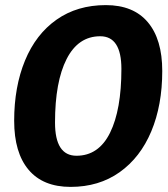

<svg xmlns="http://www.w3.org/2000/svg" viewBox="-20 -726 657 752"><path d="M394.5 -706Q502.5 -706 559 -639Q615.5 -572 615.5 -448Q615.5 -314 572.5 -211.5Q529.5 -109 448.5 -51.5Q367.5 6 256.5 6Q148.5 6 92 -61Q35.5 -128 35.5 -253Q35.5 -386 78 -489Q120.5 -592 201.5 -649Q282.5 -706 394.5 -706ZM372.5 -584Q286.5 -584 241 -495Q195.5 -406 195.5 -246Q195.5 -116 279.5 -116Q366.5 -116 411 -206Q455.5 -296 455.5 -456Q455.5 -584 372.5 -584Z"/></svg>

Font: Argentum Sans SemiBold
Style: Italic
Weight: 600
Italic angle: -11°
Designer: Julieta Ulanovsky (font), Cristiano Sobral (main changes and remaster)
Foundry: Julieta Ulanovsky (font), Cristiano Sobral (main changes and remaster)
Version: Version 2.007;June 15, 2022;FontCreator 14.0.0.2814 64-bit; 